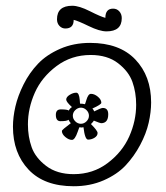

<svg xmlns="http://www.w3.org/2000/svg" viewBox="-20 -638 578 667"><path d="M236 9Q134 9 79.5 -48.5Q25 -106 25 -198Q25 -231 33.5 -268Q42 -305 62 -345Q82 -385 112 -416.5Q142 -448 189 -468.5Q236 -489 293 -489Q395 -489 450 -431.5Q505 -374 505 -282Q505 -249 496.5 -211.5Q488 -174 467 -134.5Q446 -95 416.5 -63.5Q387 -32 340 -11.5Q293 9 236 9ZM236 -33Q303 -33 354 -71.5Q405 -110 429 -164Q453 -218 453 -274Q453 -317 440 -353.5Q427 -390 390 -418.5Q353 -447 295 -447Q228 -447 176.5 -408.5Q125 -370 101 -316Q77 -262 77 -206Q77 -163 90 -126.5Q103 -90 140.5 -61.5Q178 -33 236 -33ZM230 -266Q210 -284 210 -292Q210 -301 222 -308.5Q234 -316 245 -316Q250 -316 253 -309.5Q256 -303 257 -291Q258 -279 258 -278Q267 -278 275 -276Q276 -277 279.5 -289Q283 -301 287 -306.5Q291 -312 296 -312Q308 -312 320 -302Q332 -292 332 -281Q332 -275 301 -261Q306 -256 307 -251Q331 -263 337 -263Q356 -263 356 -241Q356 -210 331 -210Q328 -210 306 -219Q305 -216 296 -207Q319 -184 319 -176Q319 -166 308.5 -159.5Q298 -153 286 -153Q275 -153 270 -196Q263 -194 256 -196Q255 -195 250 -180.5Q245 -166 240 -159Q235 -152 230 -152Q219 -152 207 -162Q195 -172 195 -183Q195 -187 226 -210Q222 -214 218 -222Q213 -217 190 -217Q174 -217 174 -239Q174 -258 191 -258Q214 -258 219 -254Q223 -262 230 -266ZM241 -255Q233 -247 233 -236Q233 -225 241.5 -216.5Q250 -208 261 -208Q272 -208 280.5 -216.5Q289 -225 289 -236Q289 -247 280.5 -255.5Q272 -264 261 -264Q250 -264 241 -255ZM350 -529Q326 -529 288 -547.5Q250 -566 236 -569Q236 -539 207 -539Q195 -539 186.5 -548Q178 -557 178 -571Q178 -618 231 -618Q255 -618 292.5 -599Q330 -580 346 -576Q346 -608 373 -608Q386 -608 394.5 -598.5Q403 -589 403 -575Q403 -529 350 -529Z"/></svg>

Font: Bonbon
Style: Regular
Weight: 400
Designer: Ksenia Erulevich
Foundry: Cyreal (www.cyreal.org)
Version: Version 1.000